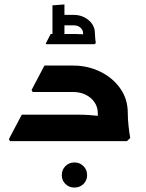

<svg xmlns="http://www.w3.org/2000/svg" viewBox="-20 -635 656 864"><path d="M420 -127Q420 -153 405.5 -174.5Q391 -196 366 -208.5Q341 -221 309 -221H166V-232L180 -340H309Q374 -340 430 -313Q486 -286 520.5 -238Q555 -190 555 -127ZM25 0 20 -9 78 -119H247V0ZM78 0V-119H329Q354 -119 378.5 -117.5Q403 -116 419 -114Q435 -112 435 -112V0ZM127 -221 122 -230 180 -340H299V-221ZM432 0Q427 -34 423.5 -67.5Q420 -101 420 -127H555Q555 -99 558.5 -68Q562 -37 566 -14L551 0ZM315 209Q291 209 274.5 193Q258 177 258 153Q258 129 274.5 112.5Q291 96 315 96Q339 96 355.5 112.5Q372 129 372 153Q372 177 355.5 193Q339 209 315 209ZM354 -485Q354 -500 342 -510.5Q330 -521 312 -521H256V-568H312Q350 -568 378.5 -544.5Q407 -521 407 -485ZM188 -436 186 -439 208 -482H248V-436ZM248 -436V-482H319Q333 -482 347 -481Q361 -480 361 -480V-436ZM359 -436Q358 -449 356 -462Q354 -475 354 -485H407Q407 -475 408.5 -462.5Q410 -450 411 -441L405 -436ZM216 -436V-611L270 -615V-436Z"/></svg>

Font: Fustat ExtraBold
Style: Regular
Weight: 800
Designer: Mohamed Gaber, Khaled Hosny, Laura Garcia Mut
Foundry: Kief Type Foundry, Alif Type Foundry, Hard Type Foundry
Version: Version 1.007